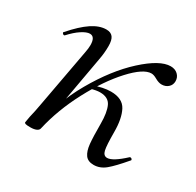

<svg xmlns="http://www.w3.org/2000/svg" viewBox="-99 -507 644 630"><g transform="rotate(30 222.5 -192.5)"><path d="M381 -396Q398 -396 408.5 -386Q419 -376 419 -361Q419 -347 409 -338Q399 -329 384 -329Q373 -329 359 -337Q347 -344 338 -344Q308 -344 261.5 -293.5Q215 -243 173.5 -164.5Q132 -86 114 -7L100 -8Q116 -105 167.5 -195Q219 -285 280 -340.5Q341 -396 381 -396ZM59 2 63 -21Q69 -45 74 -74L115 -297Q118 -312 118 -324Q118 -356 98 -356Q86 -356 67.5 -344Q49 -332 29 -310Q28 -309 26 -309Q23 -309 20.5 -312.5Q18 -316 21 -318Q55 -357 83.5 -376Q112 -395 138 -395Q155 -395 163 -384.5Q171 -374 171 -351Q171 -325 166 -299L114 -7Q113 0 104.5 4Q96 8 82 8Q68 8 63.5 6.5Q59 5 59 2ZM276 -118Q276 -160 265.5 -183Q255 -206 223 -206Q209 -206 189 -200L187 -212Q223 -226 253 -226Q297 -226 312.5 -196.5Q328 -167 328 -116Q328 -66 332 -48.5Q336 -31 350 -31Q371 -31 413 -70Q414 -71 416 -71Q420 -71 422 -67.5Q424 -64 421 -62Q388 -23 367.5 -6Q347 11 323 11Q301 11 291 -3Q281 -17 278.5 -42.5Q276 -68 276 -118Z"/></g></svg>

Font: Cormorant Garamond
Style: Italic
Weight: 400
Italic angle: -10°
Designer: Christian Thalmann (Catharsis Fonts)
Foundry: Catharsis Fonts
Version: Version 4.000